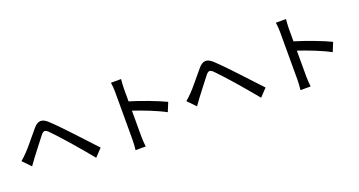

<svg xmlns="http://www.w3.org/2000/svg" viewBox="-45 -1467 4090 2188"><g transform="rotate(-20 2000.0 -373.0)"><path d="M54 -291 148 -194C164 -217 187 -249 209 -278C252 -333 330 -437 374 -492C406 -531 425 -534 462 -499C501 -460 592 -361 650 -294C712 -223 799 -120 868 -36L955 -128C878 -211 777 -320 710 -391C650 -455 569 -540 505 -600C433 -669 380 -658 325 -591C259 -514 176 -408 129 -361C101 -333 81 -313 54 -291Z M1327 -92C1327 -53 1324 1 1319 36H1442C1437 0 1434 -61 1434 -92V-401C1544 -365 1707 -302 1812 -245L1857 -354C1757 -403 1567 -474 1434 -514V-670C1434 -705 1438 -749 1441 -782H1318C1324 -748 1327 -702 1327 -670C1327 -586 1327 -156 1327 -92Z M2054 -291 2148 -194C2164 -217 2187 -249 2209 -278C2252 -333 2330 -437 2374 -492C2406 -531 2425 -534 2462 -499C2501 -460 2592 -361 2650 -294C2712 -223 2799 -120 2868 -36L2955 -128C2878 -211 2777 -320 2710 -391C2650 -455 2569 -540 2505 -600C2433 -669 2380 -658 2325 -591C2259 -514 2176 -408 2129 -361C2101 -333 2081 -313 2054 -291Z M3327 -92C3327 -53 3324 1 3319 36H3442C3437 0 3434 -61 3434 -92V-401C3544 -365 3707 -302 3812 -245L3857 -354C3757 -403 3567 -474 3434 -514V-670C3434 -705 3438 -749 3441 -782H3318C3324 -748 3327 -702 3327 -670C3327 -586 3327 -156 3327 -92Z"/></g></svg>

Font: Noto Sans JP Medium
Style: Regular
Weight: 500
Designer: Ryoko NISHIZUKA 西塚涼子 (kana, bopomofo & ideographs); Paul D. Hunt (Latin, Greek & Cyrillic); Sandoll Communications 산돌커뮤니
Foundry: Adobe
Version: Version 2.004;hotconv 1.0.118;makeotfexe 2.5.65603